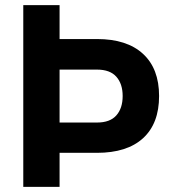

<svg xmlns="http://www.w3.org/2000/svg" viewBox="-20 -729 685 749"><path d="M212.4 0H70.8V-709H212.4V-576.7H358.4Q475.1 -576.7 537.8 -519Q600.6 -461.4 600.6 -354.5Q600.6 -247.1 538.1 -189.9Q475.6 -132.8 358.4 -132.8H212.4ZM212.4 -457.5V-251H358.4Q409.2 -251 433.8 -278.8Q458.5 -306.6 458.5 -354.5Q458.5 -401.9 433.8 -429.7Q409.2 -457.5 358.4 -457.5Z"/></svg>

Font: Estedad-FD Bold
Style: Regular
Weight: 700
Designer: Amin Abedi
Version: Version 7.3